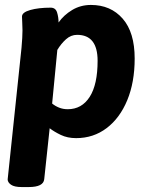

<svg xmlns="http://www.w3.org/2000/svg" viewBox="-20 -551 613 777"><path d="M68 206Q38 206 24.5 196.5Q11 187 11 175L67 -357Q69 -379 70 -397Q71 -415 71 -428Q71 -446 70 -459.5Q69 -473 69 -484Q69 -501 102.5 -510.5Q136 -520 185 -520Q205 -520 211 -500.5Q217 -481 217 -460Q238 -490 272 -510.5Q306 -531 348 -531Q428 -531 476.5 -475.5Q525 -420 525 -314Q525 -218 495 -145.5Q465 -73 411.5 -32.5Q358 8 288 8Q253 8 226 -5Q199 -18 181 -32L159 174Q156 206 96 206ZM254 -109Q311 -109 343 -159Q375 -209 375 -305Q375 -410 292 -410Q267 -410 247 -392Q227 -374 212 -349L191 -132Q203 -122 219 -115.5Q235 -109 254 -109Z"/></svg>

Font: Asap
Style: Bold Italic
Weight: 700
Italic angle: -6°
Designer: Pablo Cosgaya
Foundry: Omnibus-Type
Version: Version 3.001; ttfautohint (v1.8.3)